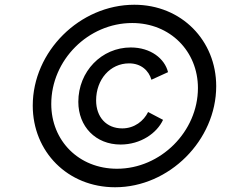

<svg xmlns="http://www.w3.org/2000/svg" viewBox="-20 -777 1005 809"><path d="M465 12C693 12 891 -186 891 -414C891 -606 745 -757 546 -757C316 -757 118 -560 118 -332C118 -138 265 12 465 12ZM473 -66C312 -66 196 -184 196 -339C196 -524 352 -680 537 -680C697 -680 814 -561 814 -406C814 -223 657 -66 473 -66ZM488 -168C573 -168 641 -216 667 -272L604 -305C586 -268 547 -236 495 -236C428 -236 385 -284 385 -354C385 -442 444 -510 524 -510C574 -510 607 -480 618 -441L688 -473C674 -530 615 -577 531 -577C408 -577 310 -476 310 -348C310 -244 383 -168 488 -168Z"/></svg>

Font: Plus Jakarta Text
Style: Italic
Weight: 400
Italic angle: -12°
Designer: Gumpita Rahayu
Foundry: Tokotype Studio
Version: Version 1.000;hotconv 1.0.109;makeotfexe 2.5.65596